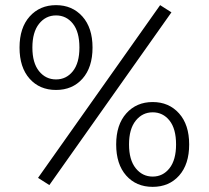

<svg xmlns="http://www.w3.org/2000/svg" viewBox="-20 -716 812 747"><path d="M56 -531Q56 -608 95.5 -652Q135 -696 198 -696Q261 -696 300.5 -652Q340 -608 340 -531Q340 -454 301 -410Q262 -366 198 -366Q134 -366 95 -410Q56 -454 56 -531ZM128 -24 603 -696 647 -668 172 4ZM289 -531Q289 -592 263.5 -624Q238 -656 198 -656Q158 -656 132 -623.5Q106 -591 106 -531Q106 -471 132 -439Q158 -407 198 -407Q238 -407 263.5 -439Q289 -471 289 -531ZM432 -154Q432 -231 471.5 -275Q511 -319 574 -319Q637 -319 676.5 -275Q716 -231 716 -154Q716 -77 677 -33Q638 11 574 11Q510 11 471 -33Q432 -77 432 -154ZM665 -154Q665 -215 639.5 -247Q614 -279 574 -279Q534 -279 508 -246.5Q482 -214 482 -154Q482 -94 508 -61.5Q534 -29 574 -29Q614 -29 639.5 -61.5Q665 -94 665 -154Z"/></svg>

Font: Maitree Light
Style: Regular
Weight: 300
Designer: CadsonDemak Team
Foundry: CadsonDemak
Version: Version 1.001